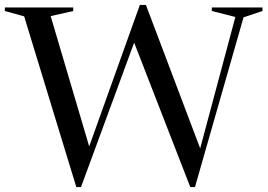

<svg xmlns="http://www.w3.org/2000/svg" viewBox="-34 -745 1080 775"><path d="M734 10 507.5 -573 293 10H274L63.5 -679L-14.5 -700.5V-715H261.5V-700.5L170.5 -680L326 -154L530.5 -725H555L774 -146L916 -676.5L821 -700.5V-715H1025.5V-700.5L949 -675L753 10Z"/></svg>

Font: Newsreader 72pt
Style: Regular
Weight: 400
Designer: Hugues Gentile
Foundry: Production Type
Version: Version 1.003; ttfautohint (v1.8.3)